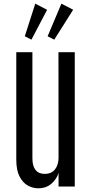

<svg xmlns="http://www.w3.org/2000/svg" viewBox="-20 -1017 499 1047"><path d="M188.5 9.8Q159.7 9.8 132.3 -4.9Q105 -19.5 86.9 -54Q68.8 -88.4 68.8 -146.5V-732.4H156.7V-154.3Q156.7 -111.3 173.8 -90.1Q190.9 -68.8 223.6 -68.8Q260.7 -68.8 280 -93.5Q299.3 -118.2 299.3 -157.7L298.8 -732.4H387.7V0H299.3V-74.2Q289.6 -41 260.7 -15.6Q231.9 9.8 188.5 9.8ZM275.9 -800.8 239.7 -819.3 314.9 -997.1 378.9 -963.9ZM151.4 -800.8 115.2 -819.3 172.4 -997.1 236.8 -963.4Z"/></svg>

Font: AntonioLight
Style: Regular
Weight: 300
Designer: Vernon Adams
Foundry: Vernon Adams
Version: Version 1.002